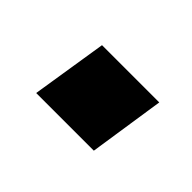

<svg xmlns="http://www.w3.org/2000/svg" viewBox="-41 -442 332 332"><g transform="rotate(45 125.5 -275.5)"><path d="M48 -206 70 -345H210L189 -206Z"/></g></svg>

Font: Mulish
Style: Bold Italic
Weight: 700
Italic angle: -9°
Designer: Vernon Adams
Foundry: Vernon Adams
Version: Version 3.603; ttfautohint (v1.8.3)